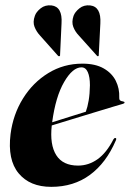

<svg xmlns="http://www.w3.org/2000/svg" viewBox="-20 -698 492 727"><path d="M418.5 -166Q382 -81 320.5 -35.8Q259 9.5 174 9.5Q93 9.5 50.5 -41.8Q8 -93 20 -190.5Q29.5 -264.5 67 -325Q104.5 -385.5 162.8 -421.2Q221 -457 292 -457Q341 -457 372.5 -439Q404 -421 418.5 -391.8Q433 -362.5 431.5 -329Q430 -315.5 445.5 -314Q451.5 -313 451.5 -310Q452 -307 446 -305Q437.5 -302.5 408 -293.8Q378.5 -285 337.8 -272.5Q297 -260 254.2 -247Q211.5 -234 176 -223Q168 -150 193 -110.5Q218 -71 275.5 -71Q315.5 -71 349.5 -95.2Q383.5 -119.5 409.5 -170.5Q413.5 -176.5 417 -175.5Q422.5 -174.5 418.5 -166ZM288.5 -443Q255 -443 222.8 -387.5Q190.5 -332 177.5 -235Q210.5 -245.5 245.8 -256.5Q281 -267.5 305 -275Q311.5 -292.5 315.8 -317.8Q320 -343 320.5 -375Q320.5 -406.5 312.5 -424.8Q304.5 -443 288.5 -443ZM213 -609.5 207.5 -491Q208 -487 206 -485.5Q203 -484 200 -486.5L131.5 -563.5Q118 -578 110.8 -596.2Q103.5 -614.5 112 -638Q117 -653 134 -666.5Q151 -680 175 -677.5Q217 -672.5 213 -609.5ZM360 -609.5 354 -491Q354.5 -487 352.5 -485.5Q350 -484 347.5 -486.5L278.5 -563.5Q264.5 -578 257.5 -596.2Q250.5 -614.5 258.5 -638Q264 -653 280.8 -666.5Q297.5 -680 321.5 -677.5Q363.5 -672.5 360 -609.5Z"/></svg>

Font: Fraunces 144pt
Style: Bold Italic
Weight: 700
Italic angle: -16°
Version: Version 1.000;[b76b70a41]